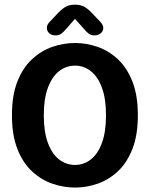

<svg xmlns="http://www.w3.org/2000/svg" viewBox="-20 -814 659 844"><path d="M310 10.5Q259.5 10.5 210.2 -6.5Q161 -23.5 120.8 -60.8Q80.5 -98 56.5 -159Q32.5 -220 32.5 -307.5Q32.5 -395 56.5 -455.8Q80.5 -516.5 120.8 -553.8Q161 -591 210.2 -608Q259.5 -625 310 -625Q360 -625 409 -608Q458 -591 498 -553.8Q538 -516.5 562 -455.8Q586 -395 586 -307.5Q586 -220 562 -159Q538 -98 498 -60.8Q458 -23.5 409 -6.5Q360 10.5 310 10.5ZM310 -89Q348.5 -89 379.5 -113.2Q410.5 -137.5 428.2 -186Q446 -234.5 446 -307.5Q446 -380 428.2 -428.2Q410.5 -476.5 379.5 -501Q348.5 -525.5 310 -525.5Q270.5 -525.5 239.5 -501Q208.5 -476.5 190.5 -428.2Q172.5 -380 172.5 -307.5Q172.5 -234.5 190.5 -186Q208.5 -137.5 239.5 -113.2Q270.5 -89 310 -89ZM422 -717Q434 -704 434 -691.5Q434 -677.5 423.2 -668Q412.5 -658.5 395 -658.5Q380 -658.5 369.5 -666.5Q359 -674.5 349.5 -686.5L309.5 -731L270 -686Q260 -674 249.8 -666.2Q239.5 -658.5 224.5 -658.5Q207 -658.5 196.5 -668Q186 -677.5 186 -692Q186 -697.5 188.5 -704Q191 -710.5 197.5 -717L226 -747Q246.5 -770 264.5 -781.8Q282.5 -793.5 309.5 -793.5Q337 -793.5 355 -781.8Q373 -770 393.5 -747Z"/></svg>

Font: Sono Monospace SemiBold
Style: Regular
Weight: 600
Designer: Tyler Finck
Foundry: Tyler Finck
Version: Version 2.112